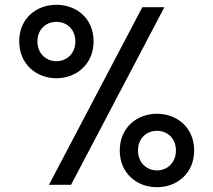

<svg xmlns="http://www.w3.org/2000/svg" viewBox="-20 -770 889 800"><path d="M215 -444C299 -444 370 -503 370 -598C370 -692 300 -750 215 -750C130 -750 60 -692 60 -598C60 -503 131 -444 215 -444ZM276 0 665 -740H573L184 0ZM215 -515C173 -515 136 -546 136 -597C136 -649 173 -679 215 -679C257 -679 294 -649 294 -597C294 -546 257 -515 215 -515ZM634 10C719 10 789 -49 789 -143C789 -238 718 -296 634 -296C550 -296 479 -238 479 -143C479 -48 550 10 634 10ZM634 -60C592 -60 555 -91 555 -143C555 -195 592 -225 634 -225C676 -225 713 -195 713 -143C713 -91 676 -60 634 -60Z"/></svg>

Font: Be Vietnam Pro
Style: Regular
Weight: 400
Designer: Lam Bao, Tony Le, Vietanh Nguyen
Foundry: Yellow Type Foundry
Version: Version 1.002